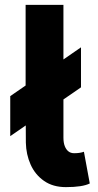

<svg xmlns="http://www.w3.org/2000/svg" viewBox="-20 -753 400 787"><path d="M86 -168 85 -348Q85 -479 85 -542.5Q85 -606 85 -733H240Q240 -461 240 -189Q240 -168 245.5 -154Q251 -140 260.5 -132.5Q270 -125 284 -125Q308 -125 324 -131L348 -1Q318 14 250 14Q197 14 160.5 -11.5Q124 -37 105.5 -78.5Q87 -120 86 -168ZM312 -559V-395L22 -195V-359Z"/></svg>

Font: Kreadon
Style: Regular
Weight: 400
Designer: kohakuno
Foundry: StudioGnu
Version: Version 1.000;Glyphs 3.1.2 (3151)